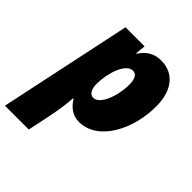

<svg xmlns="http://www.w3.org/2000/svg" viewBox="-257 -702 1082 1082"><g transform="rotate(45 283.5 -161.5)"><path d="M-40 240H150L175 121C193 34 198 -9 202 -61H206C232 -18 269 10 319 10C470 10 566 -176 566 -359C566 -489 503 -563 403 -563C348 -563 308 -539 278 -492H274L280 -553H128ZM280 -143C254 -143 238 -171 238 -212C238 -298 274 -410 331 -410C358 -410 372 -385 372 -341C372 -246 332 -143 280 -143Z"/></g></svg>

Font: Noto Sans UI Black
Style: Italic
Weight: 900
Italic angle: -372°
Designer: Monotype Design Team
Foundry: Monotype Imaging Inc.
Version: Version 1.901